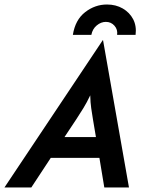

<svg xmlns="http://www.w3.org/2000/svg" viewBox="-62 -824 648 844"><path d="M-42.4 0 389.6 -647.2H391L504.9 0H396.5L375 -129.9H161.1L75.7 0ZM221.5 -221.5H359.7L346.5 -300Q342.4 -325 338.9 -349Q335.4 -372.9 334.7 -404.9Q319.4 -372.9 304.9 -349.3Q290.3 -325.7 273.6 -300ZM258.3 -670.8Q268.8 -736.8 312.2 -770.5Q355.6 -804.2 408.3 -804.2Q447.2 -804.2 477.4 -786.8Q507.6 -769.4 523.3 -739.6Q538.9 -709.7 534 -670.8H452.8Q456.2 -693.8 441.3 -710.8Q426.4 -727.8 403.5 -727.8Q381.9 -727.8 363.2 -712.2Q344.4 -696.5 339.6 -670.8Z"/></svg>

Font: Afacad SemiBold
Style: Italic
Weight: 600
Italic angle: -14°
Designer: Kristian Moeller
Foundry: Dicotype
Version: Version 1.000